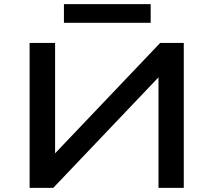

<svg xmlns="http://www.w3.org/2000/svg" viewBox="-20 -914 1038 934"><path d="M124 0V-705H248V-165H245L759 -705H874V0H751V-541H754L239 0ZM291 -803V-894H713V-803Z"/></svg>

Font: Nunito Sans 7pt Expanded SemiBold
Style: Regular
Weight: 600
Width: 7
Designer: Vernon Adams
Foundry: Vernon Adams
Version: Version 3.101;gftools[0.9.27]